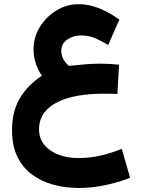

<svg xmlns="http://www.w3.org/2000/svg" viewBox="-20 -579 688 936"><path d="M560.5 -263.7 552.2 -121.1Q530.3 -122.1 513.4 -122.1Q496.6 -122.1 480 -122.1Q418.5 -122.1 362.5 -112.8Q306.6 -103.5 263.4 -82.8Q220.2 -62 195.3 -29.1Q170.4 3.9 170.4 51.8Q170.4 97.2 197 128.4Q223.6 159.7 266.6 175.5Q309.6 191.4 358.9 191.4Q418.9 191.4 470.5 179.4Q522 167.5 573.7 146.5L614.3 287.6Q556.2 310.5 491.2 324Q426.3 337.4 364.3 337.4Q299.3 337.4 240.7 321.5Q182.1 305.7 136.5 272.2Q90.8 238.8 64.7 185.1Q38.6 131.3 38.6 56.2Q38.6 -34.7 76.2 -99.1Q113.8 -163.6 184.6 -210Q168.5 -231.4 156 -265.1Q143.6 -298.8 143.6 -338.4Q143.6 -397.9 174.6 -448Q205.6 -498 255.6 -528.3Q305.7 -558.6 363.3 -558.6Q414.1 -558.6 464.1 -538.3Q514.2 -518.1 562 -483.4L507.3 -359.9Q476.1 -378.4 445.1 -392.3Q414.1 -406.2 373 -406.2Q337.9 -406.2 308.3 -386.5Q278.8 -366.7 278.8 -331.5Q278.8 -305.7 291.5 -286.1Q304.2 -266.6 316.4 -257.8Q359.9 -262.7 396.2 -265.6Q432.6 -268.6 469.7 -268.6Q512.2 -268.6 560.5 -263.7Z"/></svg>

Font: Vazirmatn FD NL Black
Style: Regular
Weight: 900
Designer: Saber Rastikerdar
Foundry: Saber Rastikerdar
Version: Version 33.003